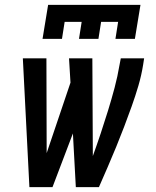

<svg xmlns="http://www.w3.org/2000/svg" viewBox="-20 -770 640 790"><path d="M101 0 74 -530H171L172 -140L270 -430L264 -530H360L362 -128Q379 -175 394.5 -221.5Q410 -268 424.5 -315Q439 -362 451.5 -409Q464 -456 472 -504L477 -530H573L569 -504Q562 -460 549.5 -417.5Q537 -375 522 -333Q507 -291 491 -249Q475 -207 458 -165.5Q441 -124 423 -82.5Q405 -41 387 0H292L280 -221L196 0ZM155 -610 178 -750H558L535 -610H455L466 -680H396L385 -610H305L316 -680H246L235 -610Z"/></svg>

Font: Iosevka Curly MdExObl
Style: Regular
Weight: 500
Width: 7
Italic angle: -9°
Monospace: yes
Designer: Belleve Invis
Foundry: Belleve Invis
Version: Version 11.1.0; ttfautohint (v1.8.3)